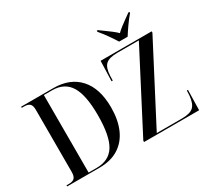

<svg xmlns="http://www.w3.org/2000/svg" viewBox="-176 -1210 1609 1489"><g transform="rotate(-30 628.5 -465.5)"><path d="M32 0V-10H56Q88 -10 103.5 -25.5Q119 -41 119 -81V-636Q119 -675 103 -689.5Q87 -704 55 -704H32V-714H321Q469 -714 551.5 -622.5Q634 -531 634 -360Q634 -251 599 -170Q564 -89 494.5 -44.5Q425 0 320 0ZM302 -10Q414 -10 464.5 -92.5Q515 -175 515 -361Q515 -539 464.5 -621.5Q414 -704 303 -704H230V-10ZM721 0V-12L1080 -703H889Q813 -703 783 -675Q753 -647 750 -575L749 -534H738L744 -714H1201V-702L841 -11H1068Q1140 -11 1170 -39Q1200 -67 1206 -138L1208 -180H1218L1214 0ZM943 -771Q922 -805 891.5 -848Q861 -891 835 -921V-931H844Q863 -917 888 -899Q913 -881 938 -862Q963 -843 981 -825Q999 -843 1023.5 -862Q1048 -881 1073.5 -899Q1099 -917 1118 -931H1127V-921Q1101 -891 1070.5 -848Q1040 -805 1019 -771Z"/></g></svg>

Font: Noto Serif Display SemiCondensed Medium
Style: Regular
Weight: 500
Width: 4
Designer: Monotype Design Team
Foundry: Monotype Imaging Inc.
Version: Version 2.009